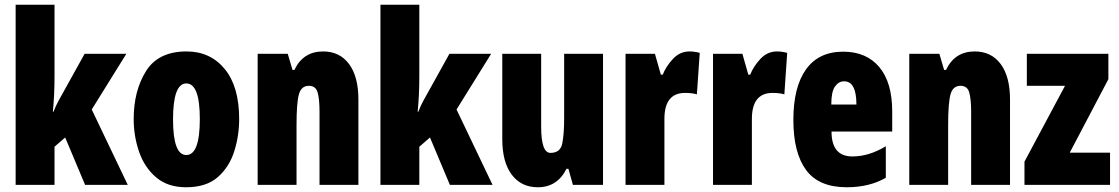

<svg xmlns="http://www.w3.org/2000/svg" viewBox="-20 -780 4720 810"><path d="M46 -760V0H210V-161L255 -200L339 0H519L367 -318L513 -553H337L247 -391Q238 -375 226.5 -354Q215 -333 206 -309H203Q210 -377 210 -459V-760Z M767 -563Q648 -563 596 -480Q544 -397 544 -278Q544 -205 567 -139Q590 -73 639 -31.5Q688 10 765 10Q850 10 898.5 -32.5Q947 -75 968 -141Q989 -207 989 -278Q989 -415 928 -489Q867 -563 767 -563ZM766 -428Q823 -428 823 -278Q823 -126 766 -126Q710 -126 710 -276Q710 -428 766 -428Z M1222 -485H1214L1194 -553H1067V0H1231V-253Q1231 -346 1241 -382Q1251 -418 1283 -418Q1312 -418 1320 -390Q1328 -362 1328 -308V0H1492V-360Q1492 -457 1452.5 -510Q1413 -563 1343 -563Q1259 -563 1222 -485Z M1585 -760V0H1749V-161L1794 -200L1878 0H2058L1906 -318L2052 -553H1876L1786 -391Q1777 -375 1765.5 -354Q1754 -333 1745 -309H1742Q1749 -377 1749 -459V-760Z M2360 -553V-280Q2360 -214 2352 -174.5Q2344 -135 2302 -135Q2263 -135 2263 -246V-553H2099V-193Q2099 -96 2139 -43Q2179 10 2249 10Q2331 10 2370 -68H2378L2397 0H2524V-553Z M2776 -465H2768L2743 -553H2619V0H2783V-278Q2783 -388 2870 -388Q2900 -388 2920 -382L2932 -557Q2909 -563 2889 -563Q2848 -563 2818.5 -531Q2789 -499 2776 -465Z M3145 -465H3137L3112 -553H2988V0H3152V-278Q3152 -388 3239 -388Q3269 -388 3289 -382L3301 -557Q3278 -563 3258 -563Q3217 -563 3187.5 -531Q3158 -499 3145 -465Z M3327 -274Q3327 -136 3380.5 -63Q3434 10 3552 10Q3648 10 3717 -30V-163Q3646 -120 3576 -120Q3488 -120 3488 -225H3744V-310Q3744 -432 3689.5 -497Q3635 -562 3537 -562Q3434 -562 3380.5 -487.5Q3327 -413 3327 -274ZM3593 -339H3487Q3487 -393 3502.5 -415Q3518 -437 3541 -437Q3593 -437 3593 -339Z M3971 -485H3963L3943 -553H3816V0H3980V-253Q3980 -346 3990 -382Q4000 -418 4032 -418Q4061 -418 4069 -390Q4077 -362 4077 -308V0H4241V-360Q4241 -457 4201.5 -510Q4162 -563 4092 -563Q4008 -563 3971 -485Z M4663 -136H4493L4656 -446V-553H4312V-418H4473L4302 -98V0H4663Z"/></svg>

Font: Noto Sans Display Condensed Black
Style: Regular
Weight: 900
Width: 3
Designer: Monotype Design team
Foundry: Monotype Imaging Inc.
Version: 1.000